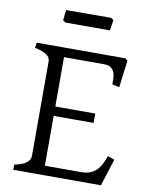

<svg xmlns="http://www.w3.org/2000/svg" viewBox="-102 -1041 871 1114"><g transform="rotate(10 333.5 -483.5)"><path d="M466.5 -348.8H231.2V-55.2H447.2Q482.5 -55.2 507 -67.8Q531.5 -80.2 549.4 -105.6Q567.2 -131 581.8 -173.8L621.8 -159.5L571.2 0H55V-30.5Q86.5 -37.2 106.1 -46.2Q125.8 -55.2 136.6 -68.5Q147.5 -81.8 147.5 -101.8V-656.5Q147.5 -678.8 124.8 -693.9Q102 -709 55.8 -719.5L61.2 -750H582L597 -739L577 -578.5L534.5 -588.5Q536.2 -620.8 532.2 -643Q528.2 -665.2 513.5 -680Q498.8 -694.8 467.8 -694.8H231.2V-404H466.5ZM203.8 -894 188.8 -905 195.8 -966 460.8 -967 475.8 -956 466.8 -894Z"/></g></svg>

Font: TMT Limkin
Style: Regular
Weight: 400
Designer: Gabriel Drozdov
Version: Version 1.000;Glyphs 3.1.2 (3151)